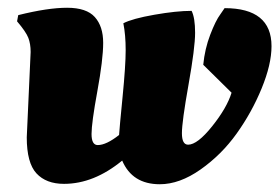

<svg xmlns="http://www.w3.org/2000/svg" viewBox="-20 -463 720 495"><path d="M49 -109 59 -329Q59 -350 53 -365.5Q47 -381 24 -408L27 -424Q103 -443 153 -443Q203 -443 224.5 -419Q246 -395 246 -352.5Q246 -310 231 -228Q216 -146 216 -117.5Q216 -89 232 -89Q254 -89 287 -115Q288 -132 296 -213Q304 -294 304 -333.5Q304 -373 298 -403Q321 -415 378 -425Q435 -435 474 -435Q483 -417 483 -378.5Q483 -340 466 -244.5Q449 -149 449 -119.5Q449 -90 465 -90Q489 -90 527 -137.5Q565 -185 577 -224L504 -296Q508 -337 522 -373.5Q536 -410 548 -426L559 -442Q680 -442 680 -344Q680 -297 654.5 -235Q629 -173 590 -118.5Q551 -64 497 -26Q443 12 392 12Q321 12 295 -49Q222 11 145 11Q99 11 74 -16Q49 -43 49 -109Z"/></svg>

Font: Oleo Script
Style: Bold
Weight: 700
Designer: Soytutype
Foundry: Soytutype
Version: Version 1.002